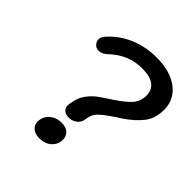

<svg xmlns="http://www.w3.org/2000/svg" viewBox="-196 -843 986 986"><g transform="rotate(45 297.5 -350.0)"><path d="M228 -214Q228 -221 229 -225L232 -238Q238 -277 259.5 -306Q281 -335 306.5 -353.5Q332 -372 377 -401Q428 -435 453.5 -463.5Q479 -492 479 -535Q479 -575 450.5 -596.5Q422 -618 364 -618Q265 -618 189 -545Q165 -523 143 -523Q124 -523 112 -536Q100 -549 100 -565Q100 -582 116 -599Q164 -653 231.5 -681.5Q299 -710 379 -710Q477 -710 536 -665.5Q595 -621 595 -546Q595 -485 563 -443Q531 -401 471 -361L447 -346Q399 -314 374.5 -291.5Q350 -269 345 -238L343 -225Q339 -200 320 -186Q301 -172 276 -172Q253 -172 240.5 -183.5Q228 -195 228 -214ZM178 -45Q178 -81 204.5 -104.5Q231 -128 270 -128Q301 -128 318.5 -112.5Q336 -97 336 -71Q336 -36 310.5 -13Q285 10 245 10Q214 10 196 -5Q178 -20 178 -45Z"/></g></svg>

Font: Kodchasan SemiBold
Style: Italic
Weight: 600
Italic angle: -10°
Version: Version 1.000; ttfautohint (v1.6)